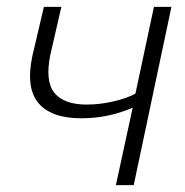

<svg xmlns="http://www.w3.org/2000/svg" viewBox="-20 -540 540 560"><path d="M318 0 367 -226Q296 -195 217 -195Q130 -195 92.5 -239Q55 -283 74 -375L108 -520H159L127 -381Q111 -304 138.5 -269.5Q166 -235 233 -235Q272 -235 312 -244.5Q352 -254 375 -267L429 -520H480L370 0Z"/></svg>

Font: Raleway Light
Style: Italic
Weight: 300
Italic angle: -12°
Designer: Matt McInerney, Pablo Impallari, Rodrigo Fuenzalida
Foundry: Matt McInerney, Pablo Impallari, Rodrigo Fuenzalida
Version: Version 4.026